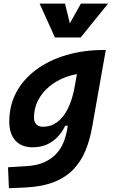

<svg xmlns="http://www.w3.org/2000/svg" viewBox="-20 -796 626 1051"><path d="M28.8 234.4 23.9 119.6 126.5 113.3Q182.6 109.9 221.7 92.3Q260.7 74.7 286.4 47.6Q312 20.5 326.2 -13.2Q340.3 -46.9 346.7 -82.5L411.6 -450.7L555.2 -522.5H559.1L483.9 -98.1Q471.7 -29.3 447.8 28.8Q423.8 86.9 382.3 130.6Q340.8 174.3 275.9 200.2Q210.9 226.1 116.7 230.5ZM453.6 -396Q393.1 -393.6 340.8 -374.3Q288.6 -355 249.3 -322Q210 -289.1 188 -245.8Q166 -202.6 166 -152.3Q166 -128.4 179 -115.2Q191.9 -102.1 215.3 -102.1Q258.8 -102.1 293.5 -127.7Q328.1 -153.3 352.5 -203.4Q377 -253.4 389.6 -325.7L393.1 -345.2L454.6 -304.2L397.9 -107.9H321.8L355 -155.8Q332 -76.7 281.2 -33.2Q230.5 10.3 159.2 10.3Q97.7 10.3 64.2 -26.6Q30.8 -63.5 30.8 -130.4Q30.8 -219.7 69.8 -291.7Q108.9 -363.8 179.4 -415.5Q250 -467.3 344.5 -494.9Q439 -522.5 549.8 -522.5H558.6ZM280.8 -590.8 196.8 -776.4H335.9L365.2 -656.2H355.5L422.9 -776.4H571.8L421.4 -590.8Z"/></svg>

Font: Cascadia Mono NF
Style: Italic
Weight: 400
Italic angle: -10°
Monospace: yes
Designer: Aaron Bell
Foundry: Saja Typeworks
Version: Version 2404.023